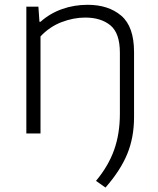

<svg xmlns="http://www.w3.org/2000/svg" viewBox="-20 -570 676 820"><path d="M430.5 231 390 202.5Q443 139 467.5 70Q492 1 492 -84V-344.5Q492 -428.5 451.5 -461.8Q411 -495 344 -495Q294 -495 243 -475.5Q192 -456 153 -414.5V0H92.5V-541.5H144L148.5 -477H153Q193.5 -513 245 -531.2Q296.5 -549.5 354.5 -549.5Q443 -549.5 497.8 -503Q552.5 -456.5 552.5 -347.5V-69.5Q552.5 17 523.5 87.5Q494.5 158 430.5 231Z"/></svg>

Font: Encode Sans Expanded Light
Style: Regular
Weight: 300
Width: 7
Designer: Multiple Designers
Foundry: Impallari Type
Version: Version 3.000; ttfautohint (v1.8.3) -l 8 -r 50 -G 200 -x 14 